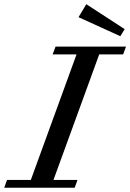

<svg xmlns="http://www.w3.org/2000/svg" viewBox="-73 -882 612 902"><path d="M492.2 -711.9 295.9 -801.3 332.5 -862.3 512.7 -745.1ZM-53.2 0 -40 -36.6H71.8L286.6 -626.5H174.3L188 -663.1H519L505.4 -626.5H393.1L178.2 -36.6H291L277.8 0Z"/></svg>

Font: Elstob 8pt Medium
Style: Italic
Weight: 500
Italic angle: -20°
Designer: Peter S. Baker
Version: Version 1.015